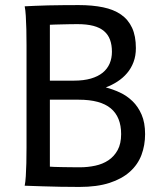

<svg xmlns="http://www.w3.org/2000/svg" viewBox="-20 -738 667 763"><path d="M178.2 -417.5H273.4Q312.5 -417.5 341.1 -425.8Q369.6 -434.1 388.2 -449.2Q406.7 -464.4 415.8 -485.6Q424.8 -506.8 424.8 -532.2Q424.8 -559.6 417.2 -580.1Q409.7 -600.6 393.3 -614.5Q377 -628.4 350.8 -635.3Q324.7 -642.1 288.1 -642.1Q273.9 -642.1 257.8 -641.8Q241.7 -641.6 226.6 -641.1Q211.4 -640.6 198.7 -640.4Q186 -640.1 178.2 -639.6ZM556.6 -205.1Q556.6 -160.6 542.2 -122.3Q527.8 -84 496.3 -55.7Q464.8 -27.3 415.3 -11.2Q365.7 4.9 295.4 4.9Q257.8 4.9 219.5 4.2Q181.2 3.4 149.4 2.4Q112.3 1.5 78.1 0Q81.1 -14.6 82.5 -37.6Q84 -60.5 84.7 -89.4Q85.4 -118.2 85.4 -152.1Q85.4 -186 85.4 -222.2V-488.3Q85.4 -523.9 85.4 -558.1Q85.4 -592.3 84.7 -621.8Q84 -651.4 82.5 -674.8Q81.1 -698.2 78.1 -712.9Q94.2 -713.9 118.2 -714.8Q142.1 -715.8 170.7 -716.6Q199.2 -717.3 230.7 -717.5Q262.2 -717.8 293 -717.8Q347.2 -717.8 389.6 -709Q432.1 -700.2 460.9 -680.2Q489.7 -660.2 504.9 -627.4Q520 -594.7 520 -546.9Q520 -516.1 510.7 -491.5Q501.5 -466.8 485.1 -447.5Q468.8 -428.2 447 -414.1Q425.3 -399.9 400.4 -390.6Q428.7 -383.3 456.5 -370.4Q484.4 -357.4 506.6 -335.9Q528.8 -314.5 542.7 -282.5Q556.6 -250.5 556.6 -205.1ZM178.2 -75.7Q185.1 -75.2 196.8 -74.7Q208.5 -74.2 224.1 -74Q239.7 -73.7 258.5 -73.5Q277.3 -73.2 297.9 -73.2Q329.1 -73.2 358.6 -79.6Q388.2 -85.9 410.9 -101.1Q433.6 -116.2 447.5 -141.6Q461.4 -167 461.4 -205.1Q461.4 -272.9 420.2 -307.4Q378.9 -341.8 293 -341.8H178.2Z"/></svg>

Font: Andika DR AuSIL
Style: Regular
Weight: 400
Designer: Annie Olsen & Victor Gaultney
Foundry: SIL International
Version: Version 0.003